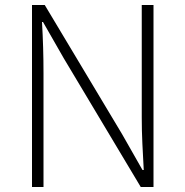

<svg xmlns="http://www.w3.org/2000/svg" viewBox="-20 -748 741 768"><path d="M108 0V-728H159L468 -212L550 -68H555Q552 -121 549.5 -173.5Q547 -226 547 -278V-728H594V0H543L235 -515L152 -660H148Q151 -608 152.5 -558Q154 -508 154 -455V0Z"/></svg>

Font: Noto Sans JP Thin ExtraLight
Style: Regular
Weight: 250
Version: Version 2.004-H2;hotconv 1.0.118;makeotfexe 2.5.65603